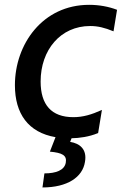

<svg xmlns="http://www.w3.org/2000/svg" viewBox="-20 -573 519 811"><path d="M360.8 -463.1C393.1 -463.1 421.5 -456.3 459.5 -440.7L474.4 -531.6C439.3 -545.1 398.4 -552.6 356.5 -552.6C160.2 -552.6 43 -386.4 43 -213.1C43 -93 99.1 -13.5 214.5 6.4L190.7 67.5C242.5 72.4 263.5 82.7 257.8 114.3C252.1 146 216.6 159.4 167.6 159.4L159.4 218.8C264.6 218.8 328.8 175.4 338.8 111.2C348.7 57.5 316.8 32.7 276.3 26.3L282.3 11C314.6 10.3 355.5 5.3 394.5 -11L410.5 -108.7C366.8 -88.8 330.3 -78.1 289.8 -78.1C197.1 -78.1 151.6 -130.7 151.6 -228.7C151.6 -362.2 235.8 -463.1 360.8 -463.1Z"/></svg>

Font: TID UI Medium
Style: Italic
Weight: 500
Italic angle: -9.39999°
Designer: The TID Project Authors
Foundry: Bakken & Bæck
Version: Version 1.001;hotconv 1.0.109;makeotfexe 2.5.65596